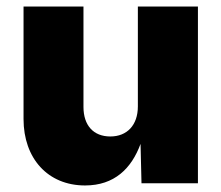

<svg xmlns="http://www.w3.org/2000/svg" viewBox="-20 -566 684 593"><path d="M242.7 6.8C333.5 6.8 386.2 -45.9 414.1 -121.6L417 0H591.3V-545.9H405.8V-237.3C405.8 -179.2 372.1 -144.5 320.8 -144.5C268.6 -144.5 237.8 -178.7 237.8 -235.8V-545.9H52.7V-198.2C52.7 -77.1 127.4 6.8 242.7 6.8Z"/></svg>

Font: Raveo ExtraBold
Style: Regular
Weight: 800
Designer: Jakub Foglar, Rasmus Andersson (Inter)
Foundry: Jakubfoglar.com
Version: Version 1.100;Glyphs 3.2.3 (3260)